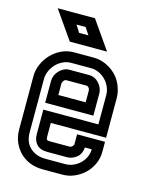

<svg xmlns="http://www.w3.org/2000/svg" viewBox="-114 -839 740 916"><g transform="rotate(15 255.5 -380.5)"><path d="M28 -418Q28 -448 40.5 -477Q53 -506 74.5 -528.5Q96 -551 124.5 -564.5Q153 -578 185 -578H283Q313 -578 341 -566Q369 -554 390 -534Q413 -513 426 -481.5Q439 -450 439 -420V-224H166V-155Q166 -145 169.5 -141.5Q173 -138 185 -138H283Q288 -138 293.5 -143Q299 -148 301 -153V-204H439V-153Q439 -123 426.5 -95Q414 -67 392.5 -46Q371 -25 342.5 -12.5Q314 0 283 0H185Q152 0 123.5 -11Q95 -22 74 -42.5Q53 -63 40.5 -91.5Q28 -120 28 -155ZM166 -362H301V-420Q301 -427 296 -433.5Q291 -440 283 -440H185Q177 -440 171.5 -432Q166 -424 166 -418ZM387 -276V-420Q387 -441 378.5 -460.5Q370 -480 355.5 -494.5Q341 -509 322.5 -517.5Q304 -526 283 -526H185Q164 -526 144.5 -516.5Q125 -507 111 -492Q97 -477 88.5 -457.5Q80 -438 80 -418V-155Q80 -106 109.5 -79Q139 -52 185 -52H283Q303 -52 322 -60Q341 -68 355.5 -82Q370 -96 378.5 -114.5Q387 -133 387 -153H353Q353 -140 347.5 -127Q342 -114 333 -106Q323 -97 310 -91.5Q297 -86 283 -86H185Q150 -86 132.5 -105Q115 -124 115 -155V-276ZM115 -418Q115 -432 120.5 -445Q126 -458 136 -468.5Q146 -479 158.5 -485.5Q171 -492 185 -492H283Q298 -492 310.5 -486Q323 -480 332.5 -469.5Q342 -459 347.5 -446Q353 -433 353 -420V-310H115ZM337 -622H153L56 -761H240ZM185 -674H231L208 -709H163Z"/></g></svg>

Font: Aurach Bi
Style: Regular
Weight: 400
Designer: Peter Wiegel
Foundry: Peter Wiegel
Version: Version 1.002